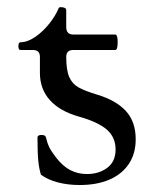

<svg xmlns="http://www.w3.org/2000/svg" viewBox="-20 -513 434 545"><path d="M96.2 -17.1Q90.8 -34.7 88.6 -57.4Q86.4 -80.1 86.4 -123Q86.4 -129.9 98.1 -129.9Q108.9 -129.9 110.4 -123Q114.3 -106.4 119.9 -95Q125.5 -83.5 138.7 -66.4Q158.2 -41 179.7 -30Q201.2 -19 226.6 -19Q260.7 -19 284.4 -36.6Q308.1 -54.2 308.1 -88.9Q308.1 -123.5 283 -145.3Q257.8 -167 203.6 -182.1Q149.9 -197.3 121.6 -228.8Q93.3 -260.3 93.3 -306.2V-351.6Q93.3 -371.1 73.7 -371.1H38.1Q32.2 -371.1 32.2 -381.8Q32.2 -393.1 38.1 -393.1Q58.1 -393.1 80.3 -408.4Q102.5 -423.8 120.4 -446.5Q138.2 -469.2 146 -488.8Q147.5 -492.7 151.9 -492.7Q168 -492.7 168 -483.9V-436Q168 -415 188 -415H307.1Q314 -415 314 -393.1Q314 -371.1 307.1 -371.1H188Q168 -371.1 168 -351.6Q168 -314 176.5 -294.4Q185.1 -274.9 202.9 -264.9Q220.7 -254.9 257.8 -243.7Q309.6 -228 337.4 -197.8Q365.2 -167.5 365.2 -117.7Q365.2 -76.7 345.5 -47.4Q325.7 -18.1 290 -2.9Q254.4 12.2 206.5 12.2Q173.3 12.2 144.8 4.9Q116.2 -2.4 96.2 -17.1Z"/></svg>

Font: JuniusX
Style: Regular
Weight: 400
Designer: Peter S. Baker
Foundry: Briery Creek Software
Version: Version 1.004